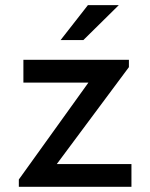

<svg xmlns="http://www.w3.org/2000/svg" viewBox="-20 -721 579 741"><path d="M52.7 0V-28.3L321.3 -402.3H70.3V-490.2H477.5V-461.9L199.2 -87.9H487.3V0ZM213.9 -566.4 319.3 -701.2H438.5L301.8 -566.4Z"/></svg>

Font: Sen Medium
Style: Regular
Weight: 500
Designer: Kosal Sen, Philatype
Foundry: Philatype
Version: Version 2.000;gftools[0.9.31]